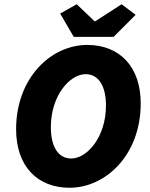

<svg xmlns="http://www.w3.org/2000/svg" viewBox="-20 -874 710 906"><path d="M308 12C480 12 644 -144 644 -386C644 -562 542 -662 392 -662C220 -662 56 -506 56 -264C56 -88 158 12 308 12ZM316 -126C256 -126 220 -180 220 -274C220 -424 310 -524 384 -524C444 -524 480 -470 480 -376C480 -226 390 -126 316 -126ZM328 -700H516L620 -804L554 -854L430 -774H426L342 -854L264 -810Z"/></svg>

Font: Source Sans Pro Black
Style: Italic
Weight: 900
Italic angle: -11°
Designer: Paul D. Hunt
Foundry: Adobe Systems Incorporated
Version: Version 3.006;hotconv 1.0.111;makeotfexe 2.5.65597